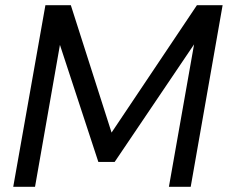

<svg xmlns="http://www.w3.org/2000/svg" viewBox="-20 -720 878 740"><path d="M31 0 155 -700H253L410 -209L739 -700H838L715 0H631L728 -549L422 -96H359L211 -547L115 0Z"/></svg>

Font: DM Sans 12pt
Style: Italic
Weight: 400
Italic angle: -10°
Version: Version 4.004;gftools[0.9.30]